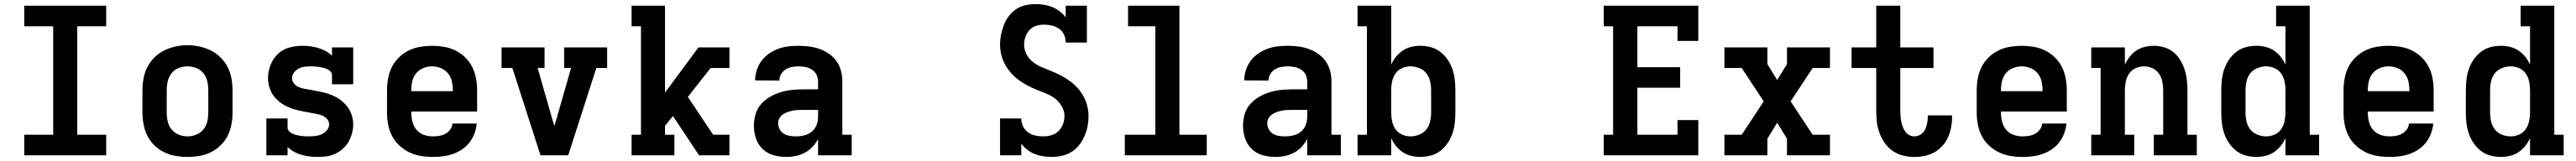

<svg xmlns="http://www.w3.org/2000/svg" viewBox="-20 -763 12640 791"><path d="M99 0V-101H241V-634H99V-735H501V-634H359V-101H501V0Z M900 8Q871 8 841.5 3Q812 -2 785.5 -15Q759 -28 737.5 -49Q716 -70 703 -96Q690 -122 684.5 -151.5Q679 -181 679 -210V-320Q679 -349 684.5 -378.5Q690 -408 703.5 -434Q717 -460 738 -481Q759 -502 785.5 -515Q812 -528 841.5 -534.5Q871 -541 900 -541Q929 -541 958.5 -534.5Q988 -528 1014.5 -515Q1041 -502 1062 -481Q1083 -460 1096.5 -434Q1110 -408 1115.5 -378.5Q1121 -349 1121 -320V-210Q1121 -181 1115.5 -151.5Q1110 -122 1097 -96Q1084 -70 1062.5 -49Q1041 -28 1014.5 -15Q988 -2 958.5 3Q929 8 900 8ZM900 -93Q922 -93 943 -101.5Q964 -110 978 -127Q992 -144 997 -166Q1002 -188 1002 -210V-320Q1002 -342 997 -364Q992 -386 978 -403.5Q964 -421 942.5 -429Q921 -437 899 -437Q877 -437 856 -428.5Q835 -420 821.5 -402.5Q808 -385 803 -363.5Q798 -342 798 -320V-210Q798 -188 803 -166Q808 -144 822 -127Q836 -110 857 -101.5Q878 -93 900 -93Z M1538 8Q1518 8 1498 5.5Q1478 3 1459 -2.5Q1440 -8 1422.5 -17.5Q1405 -27 1391 -41V0H1287V-181H1391V-136Q1391 -126 1398.5 -118Q1406 -110 1415.5 -106Q1425 -102 1435 -99.5Q1445 -97 1455.5 -95.5Q1466 -94 1476 -93.5Q1486 -93 1496 -93Q1512 -93 1528 -95Q1544 -97 1558.5 -103.5Q1573 -110 1584 -123Q1595 -136 1595 -152Q1595 -167 1584.5 -178.5Q1574 -190 1560.5 -195.5Q1547 -201 1532.5 -203.5Q1518 -206 1503 -209Q1488 -212 1473.5 -214.5Q1459 -217 1444.5 -220.5Q1430 -224 1416 -228.5Q1402 -233 1388.5 -239.5Q1375 -246 1363 -254Q1351 -262 1340 -272.5Q1329 -283 1320.5 -295Q1312 -307 1306.5 -321Q1301 -335 1298 -349.5Q1295 -364 1295 -379Q1295 -411 1307 -442.5Q1319 -474 1342.5 -497Q1366 -520 1398 -529Q1430 -538 1463 -538Q1483 -538 1502.5 -535.5Q1522 -533 1541 -527.5Q1560 -522 1577.5 -512.5Q1595 -503 1609 -489V-530H1713V-349H1609V-394Q1609 -404 1601.5 -412Q1594 -420 1584.5 -424Q1575 -428 1565 -430.5Q1555 -433 1545 -434.5Q1535 -436 1524.5 -436.5Q1514 -437 1504 -437Q1489 -437 1474 -435Q1459 -433 1445.5 -426Q1432 -419 1422.5 -406.5Q1413 -394 1413 -379Q1413 -364 1423 -352Q1433 -340 1447 -334.5Q1461 -329 1475.5 -326.5Q1490 -324 1504.5 -321.5Q1519 -319 1533.5 -316Q1548 -313 1562.5 -310Q1577 -307 1591.5 -302Q1606 -297 1619 -291Q1632 -285 1644.5 -276.5Q1657 -268 1667.5 -257.5Q1678 -247 1687 -235Q1696 -223 1701.5 -209.5Q1707 -196 1710 -181.5Q1713 -167 1713 -152Q1713 -129 1707 -107.5Q1701 -86 1690 -66.5Q1679 -47 1662 -32Q1645 -17 1625 -7.5Q1605 2 1582.5 5Q1560 8 1538 8Z M2103 8Q2073 8 2043.5 3Q2014 -2 1987.5 -15Q1961 -28 1939 -48.5Q1917 -69 1903.5 -95.5Q1890 -122 1884.5 -151Q1879 -180 1879 -210V-320Q1879 -349 1884.5 -378.5Q1890 -408 1903 -434Q1916 -460 1937.5 -481Q1959 -502 1985.5 -515Q2012 -528 2041.5 -533Q2071 -538 2100 -538Q2129 -538 2158.5 -533Q2188 -528 2214.5 -515Q2241 -502 2262.5 -481Q2284 -460 2297 -434Q2310 -408 2315.5 -378.5Q2321 -349 2321 -320V-215H1998V-210Q1998 -188 2003.5 -165.5Q2009 -143 2023 -126Q2037 -109 2058.5 -101Q2080 -93 2103 -93Q2119 -93 2135 -95.5Q2151 -98 2165 -105.5Q2179 -113 2189 -126.5Q2199 -140 2200 -156H2319Q2317 -131 2308 -107Q2299 -83 2283.5 -63Q2268 -43 2247 -29Q2226 -15 2202 -6.5Q2178 2 2153 5Q2128 8 2103 8ZM1998 -315H2202V-320Q2202 -342 2197 -364Q2192 -386 2178 -403Q2164 -420 2143 -428.5Q2122 -437 2100 -437Q2078 -437 2057 -428.5Q2036 -420 2022 -403Q2008 -386 2003 -364Q1998 -342 1998 -320Z M2632 0 2494 -429H2441V-530H2652V-429H2618L2690 -177Q2693 -168 2695.5 -159.5Q2698 -151 2700 -143Q2702 -151 2704.5 -159.5Q2707 -168 2710 -177L2782 -429H2748V-530H2959V-429H2906L2768 0Z M3079 0V-101H3125V-634H3079V-735H3243V-308L3407 -530H3559V-429H3467L3355 -287L3479 -101H3559V0H3410L3282 -193L3243 -145V-101H3289V0Z M3838 8Q3806 8 3775.5 -0.5Q3745 -9 3722 -31Q3699 -53 3689 -83.5Q3679 -114 3679 -145Q3679 -173 3687 -201Q3695 -229 3713.5 -250.5Q3732 -272 3757 -286.5Q3782 -301 3809 -309.5Q3836 -318 3864.5 -321Q3893 -324 3921 -324H3994V-362Q3994 -380 3986.5 -395.5Q3979 -411 3964.5 -420.5Q3950 -430 3933 -433.5Q3916 -437 3898 -437Q3882 -437 3865.5 -434Q3849 -431 3835 -422Q3821 -413 3812.5 -398.5Q3804 -384 3804 -367Q3804 -367 3804 -367Q3804 -367 3804 -367L3685 -368Q3685 -368 3685 -368Q3685 -368 3685 -368Q3685 -393 3693 -418Q3701 -443 3716 -463.5Q3731 -484 3752.5 -499Q3774 -514 3798 -523Q3822 -532 3847.5 -535Q3873 -538 3898 -538Q3925 -538 3951 -534.5Q3977 -531 4001.5 -522.5Q4026 -514 4048 -498.5Q4070 -483 4085 -461.5Q4100 -440 4106.5 -414.5Q4113 -389 4113 -362V-101H4159V0H3994V-80Q3983 -59 3966.5 -41.5Q3950 -24 3929.5 -13Q3909 -2 3885.5 3Q3862 8 3838 8ZM3885 -93Q3906 -93 3926.5 -98Q3947 -103 3963 -116Q3979 -129 3986.5 -148.5Q3994 -168 3994 -189V-223H3921Q3908 -223 3895 -222.5Q3882 -222 3869.5 -219.5Q3857 -217 3844.5 -212.5Q3832 -208 3821.5 -201Q3811 -194 3804.5 -182.5Q3798 -171 3798 -158Q3798 -142 3805.5 -128Q3813 -114 3826 -106Q3839 -98 3854.5 -95.5Q3870 -93 3885 -93Z M5139 8Q5118 8 5097 4.5Q5076 1 5057 -6.5Q5038 -14 5021 -27Q5004 -40 4991 -57V0H4887V-181H4991Q4991 -161 4999.5 -143Q5008 -125 5023.5 -113.5Q5039 -102 5058.5 -97.5Q5078 -93 5098 -93Q5118 -93 5138 -98.5Q5158 -104 5173 -118.5Q5188 -133 5195.5 -152.5Q5203 -172 5203 -192Q5203 -218 5190 -240.5Q5177 -263 5157 -278.5Q5137 -294 5113 -303.5Q5089 -313 5065.5 -322.5Q5042 -332 5019.5 -344Q4997 -356 4977 -371Q4957 -386 4940 -405.5Q4923 -425 4911 -447Q4899 -469 4893 -494Q4887 -519 4887 -544Q4887 -569 4892 -593.5Q4897 -618 4906 -641Q4915 -664 4930.5 -684.5Q4946 -705 4966.5 -718.5Q4987 -732 5012 -737.5Q5037 -743 5062 -743Q5082 -743 5103 -739.5Q5124 -736 5143.5 -728Q5163 -720 5179.5 -707.5Q5196 -695 5209 -678V-735H5313V-554H5209Q5209 -574 5201 -592Q5193 -610 5177 -621.5Q5161 -633 5141.5 -637.5Q5122 -642 5103 -642Q5083 -642 5064 -636Q5045 -630 5031.5 -615.5Q5018 -601 5011.5 -582Q5005 -563 5005 -543Q5005 -518 5017.5 -495Q5030 -472 5050.5 -456.5Q5071 -441 5094.5 -431.5Q5118 -422 5141.5 -412.5Q5165 -403 5187.5 -391Q5210 -379 5230.5 -364Q5251 -349 5268 -330Q5285 -311 5297 -288.5Q5309 -266 5315 -241.5Q5321 -217 5321 -191Q5321 -166 5316 -141Q5311 -116 5300.5 -92.5Q5290 -69 5274 -49Q5258 -29 5236.5 -16Q5215 -3 5190 2.5Q5165 8 5139 8Z M5499 0V-101H5649V-634H5515V-735H5767V-101H5901V0Z M6238 8Q6206 8 6175.5 -0.5Q6145 -9 6122 -31Q6099 -53 6089 -83.5Q6079 -114 6079 -145Q6079 -173 6087 -201Q6095 -229 6113.5 -250.5Q6132 -272 6157 -286.5Q6182 -301 6209 -309.5Q6236 -318 6264.5 -321Q6293 -324 6321 -324H6394V-362Q6394 -380 6386.5 -395.5Q6379 -411 6364.5 -420.5Q6350 -430 6333 -433.5Q6316 -437 6298 -437Q6282 -437 6265.5 -434Q6249 -431 6235 -422Q6221 -413 6212.5 -398.5Q6204 -384 6204 -367Q6204 -367 6204 -367Q6204 -367 6204 -367L6085 -368Q6085 -368 6085 -368Q6085 -368 6085 -368Q6085 -393 6093 -418Q6101 -443 6116 -463.5Q6131 -484 6152.5 -499Q6174 -514 6198 -523Q6222 -532 6247.5 -535Q6273 -538 6298 -538Q6325 -538 6351 -534.5Q6377 -531 6401.5 -522.5Q6426 -514 6448 -498.5Q6470 -483 6485 -461.5Q6500 -440 6506.5 -414.5Q6513 -389 6513 -362V-101H6559V0H6394V-80Q6383 -59 6366.5 -41.5Q6350 -24 6329.5 -13Q6309 -2 6285.5 3Q6262 8 6238 8ZM6285 -93Q6306 -93 6326.5 -98Q6347 -103 6363 -116Q6379 -129 6386.5 -148.5Q6394 -168 6394 -189V-223H6321Q6308 -223 6295 -222.5Q6282 -222 6269.5 -219.5Q6257 -217 6244.5 -212.5Q6232 -208 6221.5 -201Q6211 -194 6204.5 -182.5Q6198 -171 6198 -158Q6198 -142 6205.5 -128Q6213 -114 6226 -106Q6239 -98 6254.5 -95.5Q6270 -93 6285 -93Z M6949 8Q6926 8 6903.5 2.5Q6881 -3 6862.5 -15.5Q6844 -28 6829.5 -46Q6815 -64 6806 -85V0H6641V-101H6687V-634H6641V-735H6806V-445Q6815 -466 6829.5 -484Q6844 -502 6862.5 -514.5Q6881 -527 6903.5 -532.5Q6926 -538 6949 -538Q6975 -538 7001 -531Q7027 -524 7047.5 -508Q7068 -492 7083 -470Q7098 -448 7106.5 -423Q7115 -398 7118 -372Q7121 -346 7121 -320V-210Q7121 -184 7118 -158Q7115 -132 7106.5 -107Q7098 -82 7083 -60Q7068 -38 7047.5 -22Q7027 -6 7001 1Q6975 8 6949 8ZM6901 -93Q6923 -93 6944 -101.5Q6965 -110 6978.5 -127Q6992 -144 6997 -166Q7002 -188 7002 -210V-320Q7002 -342 6997 -364Q6992 -386 6978.5 -403Q6965 -420 6944 -428.5Q6923 -437 6901 -437Q6879 -437 6859 -428Q6839 -419 6827 -401.5Q6815 -384 6810.5 -362.5Q6806 -341 6806 -320V-210Q6806 -189 6810.5 -167.5Q6815 -146 6827 -128.5Q6839 -111 6859 -102Q6879 -93 6901 -93Z M7849 0V-101H7895V-634H7849V-735H8313V-562H8211V-634H8014V-433H8224V-332H8014V-101H8211V-173H8313V0Z M8441 0V-101H8526L8634 -265L8526 -429H8441V-530H8652V-448L8700 -370L8748 -448V-530H8959V-429H8874L8766 -265L8874 -101H8959V0H8748V-82L8700 -160L8652 -82V0Z M9373 8Q9345 8 9317 1Q9289 -6 9266 -22Q9243 -38 9227 -61.5Q9211 -85 9201.5 -111.5Q9192 -138 9189 -166Q9186 -194 9186 -222V-429H9065V-530H9186V-735H9304V-530H9467V-429H9304V-222Q9304 -209 9305 -195Q9306 -181 9308.5 -168Q9311 -155 9315.5 -142Q9320 -129 9327.5 -118Q9335 -107 9347 -100Q9359 -93 9373 -93Q9389 -93 9403.5 -102Q9418 -111 9425.5 -126Q9433 -141 9436 -157.5Q9439 -174 9439 -190Q9439 -192 9439 -193Q9439 -194 9439 -196H9558Q9558 -193 9558 -190.5Q9558 -188 9558 -185Q9558 -160 9553 -135Q9548 -110 9537.5 -87Q9527 -64 9509.5 -45Q9492 -26 9470 -14Q9448 -2 9423 3Q9398 8 9373 8Z M9903 8Q9873 8 9843.5 3Q9814 -2 9787.5 -15Q9761 -28 9739 -48.5Q9717 -69 9703.5 -95.5Q9690 -122 9684.5 -151Q9679 -180 9679 -210V-320Q9679 -349 9684.5 -378.5Q9690 -408 9703 -434Q9716 -460 9737.5 -481Q9759 -502 9785.5 -515Q9812 -528 9841.5 -533Q9871 -538 9900 -538Q9929 -538 9958.5 -533Q9988 -528 10014.5 -515Q10041 -502 10062.5 -481Q10084 -460 10097 -434Q10110 -408 10115.5 -378.5Q10121 -349 10121 -320V-215H9798V-210Q9798 -188 9803.5 -165.5Q9809 -143 9823 -126Q9837 -109 9858.5 -101Q9880 -93 9903 -93Q9919 -93 9935 -95.5Q9951 -98 9965 -105.5Q9979 -113 9989 -126.5Q9999 -140 10000 -156H10119Q10117 -131 10108 -107Q10099 -83 10083.5 -63Q10068 -43 10047 -29Q10026 -15 10002 -6.5Q9978 2 9953 5Q9928 8 9903 8ZM9798 -315H10002V-320Q10002 -342 9997 -364Q9992 -386 9978 -403Q9964 -420 9943 -428.5Q9922 -437 9900 -437Q9878 -437 9857 -428.5Q9836 -420 9822 -403Q9808 -386 9803 -364Q9798 -342 9798 -320Z M10241 0V-101H10287V-429H10241V-530H10406V-445Q10415 -465 10429 -483.5Q10443 -502 10462 -514.5Q10481 -527 10503.5 -532.5Q10526 -538 10548 -538Q10574 -538 10599 -530.5Q10624 -523 10644 -507Q10664 -491 10677.5 -468.5Q10691 -446 10699 -421.5Q10707 -397 10710 -371.5Q10713 -346 10713 -320V-101H10759V0H10548V-101H10594V-320Q10594 -341 10589.5 -362.5Q10585 -384 10573 -401.5Q10561 -419 10541 -428Q10521 -437 10500 -437Q10479 -437 10459 -428Q10439 -419 10427 -401.5Q10415 -384 10410.5 -362.5Q10406 -341 10406 -320V-101H10452V0Z M11051 8Q11025 8 10999 1Q10973 -6 10952.5 -22Q10932 -38 10917 -60Q10902 -82 10893.5 -107Q10885 -132 10882 -158Q10879 -184 10879 -210V-320Q10879 -346 10882 -372Q10885 -398 10893.5 -423Q10902 -448 10917 -470Q10932 -492 10952.5 -508Q10973 -524 10999 -531Q11025 -538 11051 -538Q11074 -538 11096.5 -532.5Q11119 -527 11137.5 -514.5Q11156 -502 11170.5 -484Q11185 -466 11194 -445V-634H11148V-735H11313V-101H11359V0H11194V-85Q11185 -64 11170.5 -46Q11156 -28 11137.5 -15.5Q11119 -3 11096.5 2.5Q11074 8 11051 8ZM11099 -93Q11099 -93 11099 -93Q11099 -93 11099 -93Q11121 -93 11141 -102Q11161 -111 11173 -128.5Q11185 -146 11189.5 -167.5Q11194 -189 11194 -210V-320Q11194 -341 11189.5 -362.5Q11185 -384 11173 -401.5Q11161 -419 11141 -428Q11121 -437 11099 -437Q11077 -437 11056 -428.5Q11035 -420 11021.5 -403Q11008 -386 11003 -364Q10998 -342 10998 -320V-210Q10998 -188 11003 -166Q11008 -144 11021.5 -127Q11035 -110 11056 -101.5Q11077 -93 11099 -93Z M11703 8Q11673 8 11643.5 3Q11614 -2 11587.5 -15Q11561 -28 11539 -48.5Q11517 -69 11503.5 -95.5Q11490 -122 11484.5 -151Q11479 -180 11479 -210V-320Q11479 -349 11484.5 -378.5Q11490 -408 11503 -434Q11516 -460 11537.5 -481Q11559 -502 11585.5 -515Q11612 -528 11641.5 -533Q11671 -538 11700 -538Q11729 -538 11758.5 -533Q11788 -528 11814.5 -515Q11841 -502 11862.5 -481Q11884 -460 11897 -434Q11910 -408 11915.5 -378.5Q11921 -349 11921 -320V-215H11598V-210Q11598 -188 11603.5 -165.5Q11609 -143 11623 -126Q11637 -109 11658.5 -101Q11680 -93 11703 -93Q11719 -93 11735 -95.5Q11751 -98 11765 -105.5Q11779 -113 11789 -126.5Q11799 -140 11800 -156H11919Q11917 -131 11908 -107Q11899 -83 11883.5 -63Q11868 -43 11847 -29Q11826 -15 11802 -6.5Q11778 2 11753 5Q11728 8 11703 8ZM11598 -315H11802V-320Q11802 -342 11797 -364Q11792 -386 11778 -403Q11764 -420 11743 -428.5Q11722 -437 11700 -437Q11678 -437 11657 -428.5Q11636 -420 11622 -403Q11608 -386 11603 -364Q11598 -342 11598 -320Z M12251 8Q12225 8 12199 1Q12173 -6 12152.5 -22Q12132 -38 12117 -60Q12102 -82 12093.5 -107Q12085 -132 12082 -158Q12079 -184 12079 -210V-320Q12079 -346 12082 -372Q12085 -398 12093.5 -423Q12102 -448 12117 -470Q12132 -492 12152.5 -508Q12173 -524 12199 -531Q12225 -538 12251 -538Q12274 -538 12296.5 -532.5Q12319 -527 12337.5 -514.5Q12356 -502 12370.5 -484Q12385 -466 12394 -445V-634H12348V-735H12513V-101H12559V0H12394V-85Q12385 -64 12370.5 -46Q12356 -28 12337.5 -15.5Q12319 -3 12296.5 2.5Q12274 8 12251 8ZM12299 -93Q12299 -93 12299 -93Q12299 -93 12299 -93Q12321 -93 12341 -102Q12361 -111 12373 -128.5Q12385 -146 12389.5 -167.5Q12394 -189 12394 -210V-320Q12394 -341 12389.5 -362.5Q12385 -384 12373 -401.5Q12361 -419 12341 -428Q12321 -437 12299 -437Q12277 -437 12256 -428.5Q12235 -420 12221.5 -403Q12208 -386 12203 -364Q12198 -342 12198 -320V-210Q12198 -188 12203 -166Q12208 -144 12221.5 -127Q12235 -110 12256 -101.5Q12277 -93 12299 -93Z"/></svg>

Font: Iosevka Slab Extended
Style: Bold
Weight: 700
Width: 7
Monospace: yes
Designer: Belleve Invis
Foundry: Belleve Invis
Version: Version 11.1.0; ttfautohint (v1.8.3)